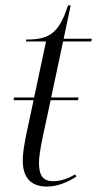

<svg xmlns="http://www.w3.org/2000/svg" viewBox="-20 -679 359 709"><path d="M153 10C189 10 227 -4 262 -27L258 -35C232 -20 205 -10 176 -10C139 -10 124 -31 124 -77C124 -96 127 -122 139 -179L167 -309H268L270 -319H169L213 -526H317L319 -536H215L241 -659H231C197 -551 157 -533 77 -533L76 -526H150L106 -319H32L30 -309H104L79 -192C68 -139 64 -110 64 -86C64 -27 91 10 153 10Z"/></svg>

Font: Noto Serif Display SemiCondensed Light
Style: Italic
Weight: 300
Width: 4
Italic angle: -12°
Designer: Monotype Design Team
Foundry: Monotype Imaging Inc.
Version: Version 2.009